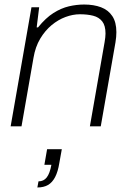

<svg xmlns="http://www.w3.org/2000/svg" viewBox="-20 -558 578 848"><path d="M27 0 119 -526H153L142 -437H148Q182 -479 216 -500.5Q250 -522 284 -530Q318 -538 352 -538Q394 -538 426 -526Q458 -514 476 -487Q494 -460 494 -416Q494 -406 493 -394.5Q492 -383 490 -371L425 0H377L442 -372Q444 -383 445 -393Q446 -403 446 -410Q446 -445 431.5 -463.5Q417 -482 391.5 -488.5Q366 -495 333 -495Q302 -495 269.5 -483Q237 -471 208 -447Q179 -423 157.5 -387Q136 -351 128 -303L75 0ZM145 270 150 243Q173 243 186.5 225.5Q200 208 207 170H176L188 101H253L242 162Q236 200 223.5 224Q211 248 192 259Q173 270 145 270Z"/></svg>

Font: Archivo SemiBold Thin
Style: Italic
Weight: 250
Italic angle: -10°
Version: Version 2.001